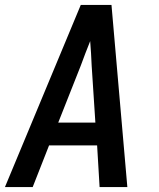

<svg xmlns="http://www.w3.org/2000/svg" viewBox="-23 -755 643 775"><path d="M-3 0 201 -490 303 -735H427L491 0H379L369 -168H175L109 0ZM362 -260 347 -490Q346 -515 344.5 -539.5Q343 -564 341 -589Q331 -564 321.5 -539.5Q312 -515 303 -490L212 -260Z"/></svg>

Font: Iosevka Semibold Extended
Style: Italic
Weight: 600
Width: 7
Italic angle: -9°
Monospace: yes
Designer: Belleve Invis
Foundry: Belleve Invis
Version: Version 32.5.0; ttfautohint (v1.8.4)